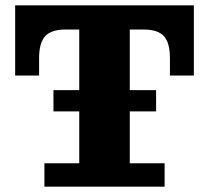

<svg xmlns="http://www.w3.org/2000/svg" viewBox="-20 -702 786 722"><path d="M147 0V-88H278V-682H468V-88H599V0ZM37 -418V-591H227Q173 -591 150 -566Q127 -541 127 -483V-418ZM37 -591V-682H709V-591ZM619 -483Q619 -541 596.5 -566Q574 -591 519 -591H709V-418H619ZM181 -283V-363H567V-283Z"/></svg>

Font: Montagu Slab
Style: Bold
Weight: 700
Designer: Florian Karsten
Foundry: Florian Karsten
Version: Version 1.000